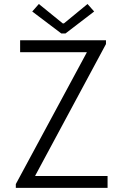

<svg xmlns="http://www.w3.org/2000/svg" viewBox="-20 -916 602 936"><path d="M57.1 -18.6 402.8 -659.7V-661.6H78.1V-719.7H496.6V-701.2L151.9 -60.1V-58.1H504.4V0H57.1ZM286.1 -801.8H291.5L406.7 -896.5L439 -859.9L299.3 -752.9H278.8L137.2 -859.9L169.4 -896.5Z"/></svg>

Font: Reddit Mono Light
Style: Regular
Weight: 300
Monospace: yes
Designer: Stephen Hutchings
Foundry: Reddit
Version: Version 1.011